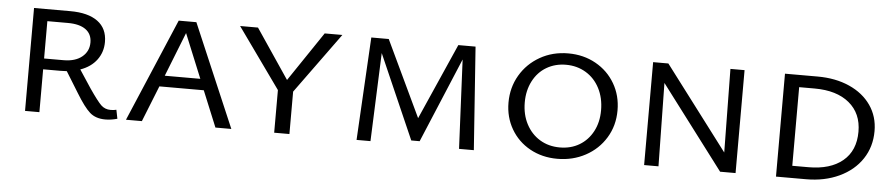

<svg xmlns="http://www.w3.org/2000/svg" viewBox="-35 -666 4036 866"><g transform="rotate(5 1983.0 -232.5)"><path d="M509 -1Q481 7 455 7Q411 7 384.5 -16.5Q358 -40 321 -101L263 -195Q253 -194 233 -194H156V0H91V-466H255Q336 -466 379.5 -434Q423 -402 423 -341Q423 -295 397 -260Q371 -225 323 -208L377 -126Q414 -72 431.5 -55Q449 -38 475 -38Q489 -38 501 -41ZM244 -243Q297 -243 327.5 -268Q358 -293 358 -333Q358 -371 330 -391.5Q302 -412 249 -412H156V-243Z M886 -163H685L620 0H548L746 -466H826L1025 0H953ZM866 -213 784 -413 705 -213Z M1288 -192V0H1219V-193L1024 -466H1105L1256 -242L1407 -466H1487Z M2056 0 2037 -403 1876 -19H1838L1671 -400L1655 0H1592L1618 -466H1697L1860 -122L2012 -466H2090L2123 0Z M2260 -228Q2260 -296 2292.5 -351.5Q2325 -407 2382 -439.5Q2439 -472 2510 -472Q2579 -472 2634.5 -441Q2690 -410 2721.5 -356Q2753 -302 2753 -235Q2753 -166 2719.5 -111Q2686 -56 2628.5 -25Q2571 6 2501 6Q2432 6 2377 -24.5Q2322 -55 2291 -108.5Q2260 -162 2260 -228ZM2679 -229Q2679 -285 2656.5 -328.5Q2634 -372 2594 -396Q2554 -420 2504 -420Q2455 -420 2416 -397Q2377 -374 2355 -331.5Q2333 -289 2333 -235Q2333 -180 2355.5 -137Q2378 -94 2417.5 -70Q2457 -46 2508 -46Q2558 -46 2596.5 -69Q2635 -92 2657 -133.5Q2679 -175 2679 -229Z M3308 -466V0H3238L2953 -377L2959 0H2894V-466H2963L3249 -88L3244 -466Z M3491 0V-466H3639Q3720 -466 3783 -438Q3846 -410 3881 -359.5Q3916 -309 3916 -243Q3916 -172 3879.5 -117Q3843 -62 3777 -31Q3711 0 3627 0ZM3630 -411H3560V-55H3633Q3732 -55 3788 -101.5Q3844 -148 3844 -234Q3844 -317 3787 -364Q3730 -411 3630 -411Z"/></g></svg>

Font: Ysabeau SC
Style: Regular
Weight: 400
Designer: Christian Thalmann (Catharsis Fonts)
Version: Version 0.003